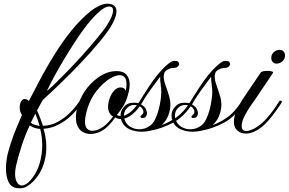

<svg xmlns="http://www.w3.org/2000/svg" viewBox="-20 -706 1552 1032"><path d="M86 306Q82 306 76.5 305.5Q71 305 66 304Q38 299 25 270Q12 241 12 199Q12 167 20 127Q27 98 39 61Q51 24 67 -15Q83 -54 98 -88Q86 -105 86 -128Q86 -146 93 -160Q100 -174 113 -174Q124 -174 135 -163Q165 -222 200.5 -288Q236 -354 277 -419.5Q318 -485 365.5 -543.5Q413 -602 467 -646Q490 -664 513.5 -675Q537 -686 558 -686Q575 -686 588 -679Q596 -675 601 -666.5Q606 -658 606 -644Q606 -622 587 -583.5Q568 -545 520 -487Q469 -425 410.5 -364Q352 -303 299 -252Q246 -201 210 -169Q205 -161 194.5 -141Q184 -121 179 -112Q187 -96 195.5 -73Q204 -50 211 -30Q255 -31 290.5 -51Q326 -71 352.5 -96.5Q379 -122 393 -142Q407 -162 407 -162Q410 -165 415 -165Q418 -165 419.5 -161.5Q421 -158 419 -153Q376 -88 323.5 -53.5Q271 -19 224 -15Q221 -14 214 -14Q229 35 229 86Q229 136 212.5 183Q196 230 161 267Q142 286 125 296Q108 306 86 306ZM232 -217Q249 -230 278.5 -259Q308 -288 346 -327Q384 -366 424.5 -411Q465 -456 502 -501Q536 -541 554 -569.5Q572 -598 580 -617Q588 -638 588 -648Q588 -671 567 -671Q548 -671 523 -651Q504 -636 483.5 -614Q463 -592 445.5 -569.5Q428 -547 415.5 -529Q403 -511 399 -505Q363 -451 330.5 -397.5Q298 -344 273 -297.5Q248 -251 232 -217ZM193 -29Q191 -38 183.5 -59.5Q176 -81 170 -95Q158 -72 146 -47Q151 -41 164.5 -36Q178 -31 193 -29ZM97 291Q108 291 121 283Q134 275 148 258Q179 221 193 172.5Q207 124 207 74Q207 29 196 -13Q163 -15 140 -32Q115 20 96 79Q77 138 66 186Q61 211 61 228Q61 256 71 273.5Q81 291 97 291Z M467 14Q444 14 424.5 3Q405 -8 395 -33Q388 -50 388 -76Q388 -109 400 -143Q418 -196 451 -236.5Q484 -277 524.5 -300.5Q565 -324 606 -324Q643 -324 660 -304Q677 -284 677 -253Q677 -235 672.5 -215Q668 -195 661 -175Q651 -147 635 -124Q619 -101 608 -88Q630 -76 653.5 -86.5Q677 -97 697 -118.5Q717 -140 729 -159Q731 -163 734.5 -164Q738 -165 739 -165Q749 -165 743 -153Q710 -99 670 -77.5Q630 -56 599 -75L597 -72Q582 -50 564 -31.5Q546 -13 524 -1Q511 6 496 10Q481 14 467 14ZM476 -3Q497 -3 521 -16Q542 -28 559.5 -46Q577 -64 588 -80Q577 -85 569 -98.5Q561 -112 561 -132Q561 -153 569.5 -177.5Q578 -202 593.5 -219Q609 -236 628 -236Q640 -236 647.5 -230Q655 -224 655 -216Q657 -221 658.5 -231Q660 -241 660 -253Q660 -279 650 -290.5Q640 -302 623 -302Q616 -302 608.5 -300Q601 -298 593 -295Q556 -280 517.5 -239Q479 -198 459 -148Q451 -128 444 -101Q437 -74 437 -51Q437 -25 448.5 -14Q460 -3 476 -3Z M1012 -165Q1015 -165 1017 -162Q1019 -159 1017 -153Q970 -78 910 -46.5Q850 -15 791 -4Q767 2 741 2Q707 2 677 -11Q647 -24 634 -54Q628 -69 628 -84Q628 -106 639.5 -122.5Q651 -139 664 -146Q672 -151 681.5 -152.5Q691 -154 701 -154Q714 -154 724 -151Q727 -156 742 -180.5Q757 -205 779 -238.5Q801 -272 825 -302Q851 -334 875 -355Q899 -376 910 -378Q913 -379 916 -379Q919 -379 921 -379Q932 -379 937.5 -374Q943 -369 943 -362Q943 -355 935.5 -348Q928 -341 914 -341Q898 -341 882 -332.5Q866 -324 863 -313Q860 -304 860 -293Q860 -275 866.5 -257Q873 -239 879 -221Q885 -203 890.5 -184Q896 -165 896 -143Q896 -123 890 -102Q879 -60 849 -34Q885 -46 926 -74Q967 -102 1003 -159Q1006 -164 1008.5 -164.5Q1011 -165 1012 -165ZM729 -11Q742 -11 756 -15Q770 -19 783 -28Q801 -39 813 -63Q825 -87 832.5 -115.5Q840 -144 843.5 -170Q847 -196 847 -211Q847 -232 843.5 -253Q840 -274 841 -294Q819 -264 791.5 -227Q764 -190 738 -145Q750 -138 758.5 -128.5Q767 -119 770 -99Q771 -91 765.5 -81.5Q760 -72 745 -72Q735 -72 735 -78Q735 -83 741 -87Q751 -95 751 -105Q751 -111 748 -117Q741 -130 728.5 -136Q716 -142 702 -142Q682 -142 668 -130Q656 -120 651 -108.5Q646 -97 646 -85Q646 -66 656 -49.5Q666 -33 680 -25Q702 -11 729 -11Z M1286 -165Q1289 -165 1291 -162Q1293 -159 1291 -153Q1244 -78 1184 -46.5Q1124 -15 1065 -4Q1041 2 1015 2Q981 2 951 -11Q921 -24 908 -54Q902 -69 902 -84Q902 -106 913.5 -122.5Q925 -139 938 -146Q946 -151 955.5 -152.5Q965 -154 975 -154Q988 -154 998 -151Q1001 -156 1016 -180.5Q1031 -205 1053 -238.5Q1075 -272 1099 -302Q1125 -334 1149 -355Q1173 -376 1184 -378Q1187 -379 1190 -379Q1193 -379 1195 -379Q1206 -379 1211.5 -374Q1217 -369 1217 -362Q1217 -355 1209.5 -348Q1202 -341 1188 -341Q1172 -341 1156 -332.5Q1140 -324 1137 -313Q1134 -304 1134 -293Q1134 -275 1140.5 -257Q1147 -239 1153 -221Q1159 -203 1164.5 -184Q1170 -165 1170 -143Q1170 -123 1164 -102Q1153 -60 1123 -34Q1159 -46 1200 -74Q1241 -102 1277 -159Q1280 -164 1282.5 -164.5Q1285 -165 1286 -165ZM1003 -11Q1016 -11 1030 -15Q1044 -19 1057 -28Q1075 -39 1087 -63Q1099 -87 1106.5 -115.5Q1114 -144 1117.5 -170Q1121 -196 1121 -211Q1121 -232 1117.5 -253Q1114 -274 1115 -294Q1093 -264 1065.5 -227Q1038 -190 1012 -145Q1024 -138 1032.5 -128.5Q1041 -119 1044 -99Q1045 -91 1039.5 -81.5Q1034 -72 1019 -72Q1009 -72 1009 -78Q1009 -83 1015 -87Q1025 -95 1025 -105Q1025 -111 1022 -117Q1015 -130 1002.5 -136Q990 -142 976 -142Q956 -142 942 -130Q930 -120 925 -108.5Q920 -97 920 -85Q920 -66 930 -49.5Q940 -33 954 -25Q976 -11 1003 -11Z M1467 -364Q1453 -364 1445.5 -373Q1438 -382 1438 -394Q1438 -414 1452 -426Q1466 -438 1482 -438Q1496 -438 1504 -429.5Q1512 -421 1512 -408Q1512 -389 1498 -376.5Q1484 -364 1467 -364ZM1301 12Q1274 12 1255.5 -4.5Q1237 -21 1237 -52Q1237 -68 1243 -89Q1250 -111 1259.5 -129.5Q1269 -148 1276.5 -160Q1284 -172 1284 -172L1382 -317Q1388 -322 1397 -323.5Q1406 -325 1416 -325Q1430 -325 1440 -322.5Q1450 -320 1448 -315L1349 -168Q1346 -164 1329.5 -140.5Q1313 -117 1298 -89Q1279 -54 1279 -29Q1279 -2 1304 -2Q1312 -2 1323.5 -5.5Q1335 -9 1350 -17Q1413 -52 1479 -159Q1482 -164 1484.5 -164.5Q1487 -165 1488 -165Q1493 -165 1494.5 -161.5Q1496 -158 1493 -153Q1457 -98 1422.5 -58Q1388 -18 1350 0Q1325 12 1301 12Z"/></svg>

Font: Fleur De Leah
Style: Regular
Weight: 400
Designer: Robert E. Leuschke
Foundry: Robert E. Leuschke
Version: Version 1.010; ttfautohint (v1.8.3)